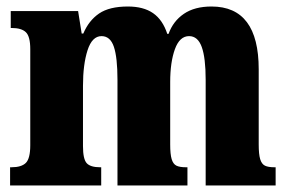

<svg xmlns="http://www.w3.org/2000/svg" viewBox="-20 -570 887 590"><path d="M11 -56H15Q46 -56 59.5 -69.5Q73 -83 73 -124V-419Q73 -458 59.5 -471Q46 -484 16 -484H13V-536H220L231 -467H236Q253 -507 284.5 -528.5Q316 -550 373 -550Q421 -550 450.5 -529.5Q480 -509 494 -466H498Q512 -505 545 -527.5Q578 -550 630 -550Q775 -550 775 -357V-126Q775 -96 779.5 -81Q784 -66 794 -61Q804 -56 824 -56H827V0H612V-325Q612 -392 600 -425.5Q588 -459 561 -459Q532 -459 517.5 -419Q503 -379 503 -318V-126Q503 -96 507.5 -81Q512 -66 522 -61Q532 -56 552 -56H556V0H341V-325Q341 -393 330 -426Q319 -459 292 -459Q263 -459 249 -415.5Q235 -372 235 -306V-121Q235 -81 246.5 -68.5Q258 -56 288 -56H291V0H11Z"/></svg>

Font: Noto Serif CondBlack
Style: Regular
Weight: 900
Width: 3
Designer: Monotype Design Team
Foundry: Monotype Imaging Inc.
Version: Version 1.001